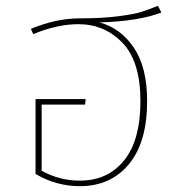

<svg xmlns="http://www.w3.org/2000/svg" viewBox="-20 -630 615 659"><path d="M322 -553Q395 -533 440 -465.5Q485 -398 485 -283Q485 -142 422.5 -66.5Q360 9 254 9Q173 9 102 -33V-290H274L272 -271H123V-44Q184 -10 254 -10Q350 -10 406 -79.5Q462 -149 462 -283Q462 -419 400.5 -483Q339 -547 249 -547Q177 -547 94 -513L86 -531Q173 -567 254 -567Q329 -567 384 -574Q439 -581 463 -588.5Q487 -596 522 -610L534 -587Q455 -557 322 -553Z"/></svg>

Font: FiraGO Thin
Style: Regular
Weight: 100
Designer: bBox Type
Foundry: bBox Type GmbH
Version: Version 1.001;PS 001.001;hotconv 1.0.88;makeotf.lib2.5.64775